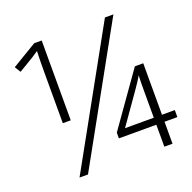

<svg xmlns="http://www.w3.org/2000/svg" viewBox="-126 -841 968 967"><g transform="rotate(-20 358.0 -357.0)"><path d="M139.2 0 535.2 -713.9H580.6L184.6 0ZM153.8 -286.1V-564.5Q153.8 -591.8 154.3 -619.6Q154.8 -647.5 155.8 -672.4Q141.1 -662.1 126.7 -652.8Q112.3 -643.6 92.3 -631.8L42.5 -602.1L22.9 -633.8L156.2 -713.9H196.3V-286.1ZM593.8 0V-117.7H393.1V-148.4L592.8 -431.2H637.7V-155.3H706.5V-117.7H637.7V0ZM439.5 -155.3H593.8V-293Q593.8 -315.9 594 -338.6Q594.2 -361.3 595.2 -382.3Q587.4 -367.7 577.1 -352.3Q566.9 -336.9 556.2 -321.3Z"/></g></svg>

Font: Open Sans Light
Style: Regular
Weight: 300
Designer: Monotype Design Team
Foundry: Monotype Imaging Inc.
Version: Version 3.000; ttfautohint (v1.8.4)